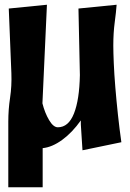

<svg xmlns="http://www.w3.org/2000/svg" viewBox="-20 -613 550 810"><path d="M15 -100Q15 -151 22.5 -200.5Q30 -250 28 -304L17 -577L178 -593L159 -177Q169 -137 187 -106.5Q205 -76 224 -76Q269 -76 292 -134Q315 -192 317 -296L311 -577L472 -593Q470 -564 464 -519Q458 -474 458 -421Q458 -393 460 -346.5Q462 -300 466.5 -245Q471 -190 477.5 -129.5Q484 -69 492 -13L328 21L321 -88V-105Q285 -54 242.5 -23Q200 8 160 12V177H15Z"/></svg>

Font: Trickster
Style: Regular
Weight: 400
Designer: Jean-Baptiste Morizot
Foundry: Jean-Baptiste Morizot
Version: Version 2.000;PS 2.0;hotconv 1.0.88;makeotf.lib2.5.647800